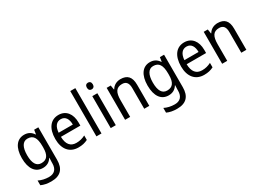

<svg xmlns="http://www.w3.org/2000/svg" viewBox="-27 -1655 3791 2789"><g transform="rotate(-30 1868.5 -260.0)"><path d="M247 -546C124 -546 50 -443 50 -267C50 -89 123 10 247 10C313 10 362 -17 396 -72H400C398 -53 397 -18 397 0V19C397 117 346 167 258 167C194 167 135 153 86 128V207C133 229 188 240 255 240C411 240 482 159 482 8V-536H412L401 -465H396C360 -521 310 -546 247 -546ZM261 -473C355 -473 397 -413 397 -268V-246C397 -119 355 -62 263 -62C180 -62 138 -130 138 -266C138 -399 181 -473 261 -473Z M823 -546C691 -546 610 -443 610 -264C610 -94 696 10 843 10C906 10 951 -1 1000 -25V-100C950 -75 906 -63 849 -63C752 -63 699 -127 697 -252H1023V-306C1023 -447 950 -546 823 -546ZM822 -476C901 -476 936 -409 936 -320H698C706 -421 749 -476 822 -476Z M1232 0V-760H1147V0Z M1431 -738C1401 -738 1380 -720 1380 -681C1380 -644 1401 -625 1431 -625C1459 -625 1480 -644 1480 -681C1480 -719 1459 -738 1431 -738ZM1472 -536H1387V0H1472Z M1863 -546C1802 -546 1744 -518 1713 -463H1708L1696 -536H1628V0H1713V-278C1713 -408 1747 -473 1848 -473C1918 -473 1949 -430 1949 -345V0H2034V-355C2034 -487 1976 -546 1863 -546Z M2356 -546C2233 -546 2159 -443 2159 -267C2159 -89 2232 10 2356 10C2422 10 2471 -17 2505 -72H2509C2507 -53 2506 -18 2506 0V19C2506 117 2455 167 2367 167C2303 167 2244 153 2195 128V207C2242 229 2297 240 2364 240C2520 240 2591 159 2591 8V-536H2521L2510 -465H2505C2469 -521 2419 -546 2356 -546ZM2370 -473C2464 -473 2506 -413 2506 -268V-246C2506 -119 2464 -62 2372 -62C2289 -62 2247 -130 2247 -266C2247 -399 2290 -473 2370 -473Z M2932 -546C2800 -546 2719 -443 2719 -264C2719 -94 2805 10 2952 10C3015 10 3060 -1 3109 -25V-100C3059 -75 3015 -63 2958 -63C2861 -63 2808 -127 2806 -252H3132V-306C3132 -447 3059 -546 2932 -546ZM2931 -476C3010 -476 3045 -409 3045 -320H2807C2815 -421 2858 -476 2931 -476Z M3491 -546C3430 -546 3372 -518 3341 -463H3336L3324 -536H3256V0H3341V-278C3341 -408 3375 -473 3476 -473C3546 -473 3577 -430 3577 -345V0H3662V-355C3662 -487 3604 -546 3491 -546Z"/></g></svg>

Font: Noto Sans Devanagari UI SemiCondensed
Style: Regular
Weight: 400
Width: 4
Designer: Jelle Bosma - Monotype Design Team
Foundry: Monotype Imaging Inc.
Version: Version 2.004